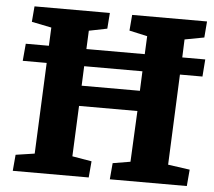

<svg xmlns="http://www.w3.org/2000/svg" viewBox="-51 -755 903 811"><g transform="rotate(5 401.0 -350.0)"><path d="M32 0 38 -68.5 118 -80.5 135 -466.5H33.5L40 -539.5H138L141.5 -617L57.5 -634L63 -700H382.5L377.5 -633L300.5 -617.5L297 -539.5H544.5L548 -616L471.5 -633L477 -700H794.5L789 -631.5L706.5 -616L703.5 -539.5H801L795.5 -466.5H700L683.5 -83L776 -70L770 0H443.5L449.5 -69L524 -81.5L534.5 -297.5H287L277.5 -83L360 -69L354 0ZM290.5 -383.5H537.5L541 -466.5H294Z"/></g></svg>

Font: Literata
Style: Italic
Weight: 400
Italic angle: -2°
Designer: Latin by Veronika Burian and Jose Scaglione. Greek by Irene Vlachou. Cyrillic by Vera Evstafieva
Foundry: TypeTogether
Version: Version 3.103;gftools[0.9.29]